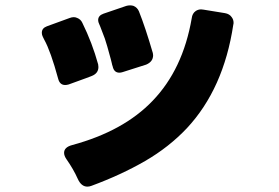

<svg xmlns="http://www.w3.org/2000/svg" viewBox="-20 -718 1040 716"><path d="M425 -447Q405 -447 400 -471Q398 -476 397 -482Q396 -488 393 -498Q378 -554 371 -574Q356 -613 354 -618.5Q352 -624 350 -628Q346 -636 346 -643Q346 -660 366 -667L451 -696Q458 -698 465 -698Q472 -698 478 -696Q492 -690 498 -676Q522 -616 550 -520Q551 -515 551 -512Q551 -488 525 -477L437 -449Q431 -447 425 -447ZM306 -22Q283 -22 270 -51Q254 -87 228 -124Q219 -137 219 -148Q219 -169 249 -177Q441 -229 549 -342Q662 -459 695 -650Q697 -668 710 -677Q719 -683 730 -683Q735 -683 739 -682L819 -669Q836 -666 844 -654Q851 -645 851 -633Q851 -629 850 -626Q814 -387 677 -240Q610 -169 521 -117.5Q432 -66 321 -25Q313 -22 306 -22ZM347 -468Q347 -445 323 -435Q322 -434 236 -403Q229 -401 223 -401Q203 -401 197 -424Q169 -527 145 -570Q142 -575 140 -580Q136 -588 136 -595Q136 -595 136 -596Q136 -613 155 -620L240 -651Q248 -654 255 -654Q262 -654 268 -651Q281 -646 287 -633Q324 -558 346 -478Q347 -473 347 -468Z"/></svg>

Font: Tsunagi Gothic Black
Style: Regular
Weight: 900
Designer: Yoshimichi Ohira
Foundry: Positype
Version: Version 1.001